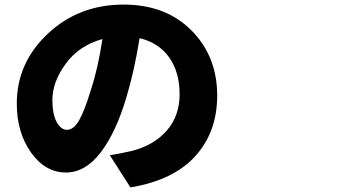

<svg xmlns="http://www.w3.org/2000/svg" viewBox="-20 -773 1540 843"><path d="M378.9 -377.9Q410.2 -471.7 429.7 -601.6Q327.1 -573.2 268.6 -493.2Q210 -413.1 210 -334Q210 -272.5 228.5 -237.8Q247.1 -203.1 274.4 -203.1Q303.7 -203.1 327.6 -245.1Q351.6 -287.1 378.9 -377.9ZM552.7 49.8 461.9 -91.8Q500 -96.7 558.6 -110.4Q655.3 -134.8 711.9 -199.2Q768.6 -263.7 768.6 -359.4Q768.6 -456.1 723.1 -520.5Q677.7 -585 592.8 -605.5Q570.3 -462.9 535.2 -346.7Q489.3 -191.4 421.9 -103.5Q354.5 -15.6 269.5 -15.6Q178.7 -15.6 116.2 -103.5Q53.7 -191.4 53.7 -318.4Q53.7 -497.1 189.9 -625Q326.2 -752.9 522.5 -752.9Q708 -752.9 820.8 -639.2Q933.6 -525.4 933.6 -353.5Q933.6 -193.4 837.4 -87.4Q741.2 18.6 552.7 49.8Z"/></svg>

Font: Bpmf Zihi Sans Heavy
Style: Heavy
Weight: 900
Foundry: But Ko
Version: Version 1.320